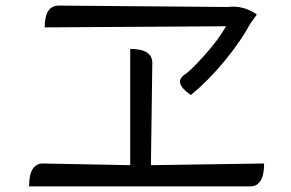

<svg xmlns="http://www.w3.org/2000/svg" viewBox="-20 -705 1040 687"><path d="M899 -653 876 -621Q842 -558 783 -486Q724 -415 663 -365Q600 -408 639 -437Q657 -447 708 -503Q759 -559 789 -611L140 -607Q140 -685 190 -685L795 -680Q851 -687 899 -653ZM446 -530Q525 -530 525 -480L520 -114L925 -120Q925 -38 875 -38H84Q84 -120 134 -120L446 -114V-530Z"/></svg>

Font: Swei Half Moon CJK TC
Style: DemiLight
Weight: 350
Version: Version 2.125